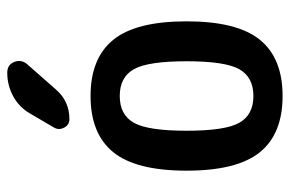

<svg xmlns="http://www.w3.org/2000/svg" viewBox="-157 -648 814 540"><g transform="rotate(-90 250.0 -378.0)"><path d="M325.2 -408.7Q302.7 -448.2 250 -448.2Q197.3 -448.2 174.8 -408.7Q152.3 -369.1 152.3 -260.3Q152.3 -151.4 174.8 -111.8Q197.3 -72.3 250 -72.3Q302.7 -72.3 325.2 -111.8Q347.7 -151.4 347.7 -260.3Q347.7 -369.1 325.2 -408.7ZM408.2 -54.2Q356.4 9.8 250 9.8Q143.6 9.8 91.8 -54.2Q40 -118.2 40 -260.3Q40 -402.3 91.8 -466.3Q143.6 -530.3 250 -530.3Q356.4 -530.3 408.2 -466.3Q460 -402.3 460 -260.3Q460 -118.2 408.2 -54.2ZM201.2 -701.2Q218.8 -731.4 249.5 -748Q280.3 -764.6 315.4 -764.6Q337.9 -764.6 345.7 -745.1Q353.5 -725.6 339.8 -709L267.6 -627Q235.4 -589.8 184.6 -589.8Q168.9 -589.8 161.1 -604.5Q153.3 -619.1 161.1 -632.8Z"/></g></svg>

Font: Rounded-X Mgen+ 1mn medium
Style: Regular
Weight: 500
Designer: [Source Han Sans]
Ryoko NISHIZUKA  (kana & ideographs); Paul D. Hunt (Latin, Greek & Cyrillic); Wenlong ZHANG  (bopomofo
Version: Version 1.059.20150602